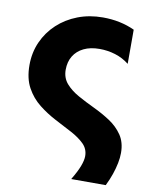

<svg xmlns="http://www.w3.org/2000/svg" viewBox="-83 -586 664 857"><g transform="rotate(10 249.0 -157.5)"><path d="M455.9 210H299.4Q322.2 172.2 332.7 144.9Q343.1 117.6 343.1 98.8Q343.1 66.2 320.4 43.8Q297.6 21.4 261.6 2.2Q225.6 -16.9 185.4 -37.8Q145.1 -58.8 109.1 -87.1Q73.1 -115.4 50.4 -156.8Q27.6 -198.1 27.6 -258.8Q27.6 -315.6 49.2 -364.1Q70.8 -412.5 109.8 -448.8Q148.8 -485 200.9 -505Q253 -525 314.1 -525Q393.4 -525 458.4 -494.9V-340.2Q429.5 -362.8 395.1 -373.4Q360.8 -384 323.6 -384Q282 -384 252.2 -369.4Q222.4 -354.9 206.4 -328.6Q190.4 -302.2 190.4 -266.5Q190.4 -229.4 212.7 -203.9Q235 -178.5 269.9 -159.1Q304.9 -139.6 344.2 -121.1Q383.6 -102.5 418.6 -79.5Q453.5 -56.5 475.8 -23.9Q498.1 8.8 498.1 57Q498.1 78.4 493.2 103.2Q488.2 128.1 479 155.1Q469.8 182 455.9 210Z"/></g></svg>

Font: Geologica-Sharp
Style: Regular
Weight: 100
Designer: Sindre Bremnes, Frode Helland
Foundry: Monokrom Skriftforlag AS
Version: Version 1.010;gftools[0.9.28]